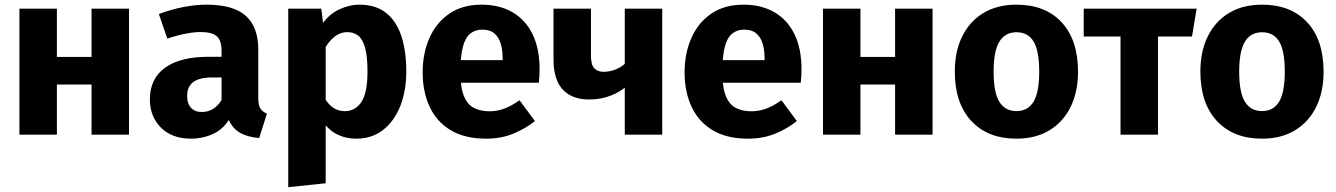

<svg xmlns="http://www.w3.org/2000/svg" viewBox="-20 -568 5636 810"><path d="M524.2 0H366.2V-211.5H220V0H62V-531.4H220V-327.8H366.2V-531.4H524.2Z M850.4 -548.3Q965.9 -548.3 1017.8 -500.5Q1069.6 -452.6 1069.6 -359.6V-154.1Q1069.6 -123.9 1078.5 -110Q1087.4 -96.1 1106.2 -88.7L1073.3 14.5Q1022.5 10.1 989.6 -9.7Q956.6 -29.5 938.5 -76.7L914.7 -132.3V-351.3Q914.7 -398.3 894.1 -415.6Q873.4 -432.9 825.3 -432.9Q800 -432.9 763.1 -425.9Q726.2 -418.9 685.8 -404.9L650.3 -508.6Q699.9 -527.8 752.5 -538.1Q805.1 -548.3 850.4 -548.3ZM860.5 -328.5H936.6V-241.3H875.6Q821.9 -241.3 795.7 -222.1Q769.5 -202.9 769.5 -162.6Q769.5 -131.5 785.6 -113.6Q801.8 -95.6 831.2 -95.6Q862.5 -95.6 885.7 -113.1Q908.8 -130.7 922.5 -161.4L954.4 -77.6Q926.8 -25.5 881.6 -4.3Q836.4 17 785.3 17Q705.7 17 659 -29.7Q612.3 -76.4 612.3 -148.9Q612.3 -236.4 676.4 -282.4Q740.5 -328.5 860.5 -328.5Z M1495.9 -548.3Q1564.7 -548.3 1608.3 -514Q1651.9 -479.7 1673 -416.5Q1694 -353.2 1694 -267.1Q1694 -185.2 1668.7 -120.9Q1643.3 -56.5 1596 -19.8Q1548.8 17 1483.3 17Q1439.4 17 1404.1 -0.1Q1368.8 -17.2 1343.4 -52.3L1343.1 -164.4Q1361.3 -131.2 1383.5 -115.1Q1405.7 -99.1 1434.5 -99.1Q1478.8 -99.1 1504.5 -137.5Q1530.3 -175.9 1530.3 -265.2Q1530.3 -331.8 1519.9 -367.8Q1509.5 -403.9 1490.7 -418.2Q1471.8 -432.4 1445.5 -432.4Q1414.5 -432.4 1388.4 -410.8Q1362.3 -389.2 1344.1 -351.7L1331.2 -455.6Q1364.5 -506.1 1408.8 -527.2Q1453.1 -548.3 1495.9 -548.3ZM1196 -531.4H1335.4L1345 -455.8L1354 -386.3V205.1L1196 221.7Z M2011.4 -548.3Q2087.3 -548.3 2142.4 -516.2Q2197.4 -484.1 2226.9 -423.3Q2256.4 -362.5 2256.4 -275.9Q2256.4 -262.9 2255.6 -247Q2254.8 -231 2253.1 -218.9H1908.6L1907.4 -314.3H2100.6Q2100.6 -316.3 2100.6 -318.1Q2100.6 -319.9 2100.6 -320.9Q2100.6 -357.4 2092.1 -384.8Q2083.6 -412.2 2065.1 -427.6Q2046.6 -443 2014.6 -443Q1984.7 -443 1963.9 -426.2Q1943 -409.4 1932.7 -370.2Q1922.4 -331 1922.4 -263.8Q1922.4 -198.2 1937.4 -162.1Q1952.5 -126 1980.2 -112.3Q2007.8 -98.5 2044.8 -98.5Q2077.6 -98.5 2107.7 -109.8Q2137.8 -121.1 2171.8 -145.1L2236.8 -57.1Q2197.1 -25.5 2145.9 -4.3Q2094.7 17 2030.3 17Q1941.8 17 1882.1 -18.3Q1822.5 -53.6 1792.8 -117.1Q1763.1 -180.6 1763.1 -263Q1763.1 -342.5 1791.5 -407.2Q1819.8 -472 1875.4 -510.2Q1930.9 -548.3 2011.4 -548.3Z M2626 -309.8 2626.4 -207.6Q2598.4 -180.9 2556.6 -164.6Q2514.8 -148.3 2466.7 -148.3Q2414.8 -148.3 2381.2 -168.4Q2347.5 -188.4 2331.3 -225.6Q2315.1 -262.8 2315.1 -313V-531.4H2473.1V-333.4Q2473.1 -294.8 2487.1 -280Q2501 -265.1 2527.2 -265.1Q2546 -265.1 2564.8 -270.8Q2583.7 -276.5 2599.9 -286.7Q2616.1 -296.9 2626 -309.8ZM2615.8 0V-531.4H2773.8V0Z M3116.4 -548.3Q3192.3 -548.3 3247.4 -516.2Q3302.4 -484.1 3331.9 -423.3Q3361.4 -362.5 3361.4 -275.9Q3361.4 -262.9 3360.6 -247Q3359.8 -231 3358.1 -218.9H3013.6L3012.4 -314.3H3205.6Q3205.6 -316.3 3205.6 -318.1Q3205.6 -319.9 3205.6 -320.9Q3205.6 -357.4 3197.1 -384.8Q3188.6 -412.2 3170.1 -427.6Q3151.6 -443 3119.6 -443Q3089.7 -443 3068.9 -426.2Q3048 -409.4 3037.7 -370.2Q3027.4 -331 3027.4 -263.8Q3027.4 -198.2 3042.4 -162.1Q3057.5 -126 3085.2 -112.3Q3112.8 -98.5 3149.8 -98.5Q3182.6 -98.5 3212.7 -109.8Q3242.8 -121.1 3276.8 -145.1L3341.8 -57.1Q3302.1 -25.5 3250.9 -4.3Q3199.7 17 3135.3 17Q3046.8 17 2987.1 -18.3Q2927.5 -53.6 2897.8 -117.1Q2868.1 -180.6 2868.1 -263Q2868.1 -342.5 2896.5 -407.2Q2924.8 -472 2980.4 -510.2Q3035.9 -548.3 3116.4 -548.3Z M3914.2 0H3756.2V-211.5H3610V0H3452V-531.4H3610V-327.8H3756.2V-531.4H3914.2Z M4268.4 -548.3Q4389.5 -548.3 4458.7 -474Q4527.9 -399.6 4527.9 -265.2Q4527.9 -180.5 4496.7 -117.1Q4465.4 -53.6 4407.3 -18.3Q4349.2 17 4268 17Q4147.3 17 4077.7 -57.7Q4008.1 -132.4 4008.1 -266.1Q4008.1 -351.2 4039.5 -414.8Q4070.9 -478.3 4129 -513.3Q4187.2 -548.3 4268.4 -548.3ZM4268.4 -432Q4220.4 -432 4196.1 -392.3Q4171.8 -352.7 4171.8 -266.1Q4171.8 -178.1 4196 -138.7Q4220.1 -99.4 4268 -99.4Q4316.6 -99.4 4340.4 -139.2Q4364.2 -179.1 4364.2 -265.2Q4364.2 -353.9 4340.4 -393Q4316.6 -432 4268.4 -432Z M4551.9 -531.4H5028.4L5008.7 -414H4865.2V0H4707.2V-414H4551.9Z M5304.4 -548.3Q5425.5 -548.3 5494.7 -474Q5563.9 -399.6 5563.9 -265.2Q5563.9 -180.5 5532.7 -117.1Q5501.4 -53.6 5443.3 -18.3Q5385.2 17 5304 17Q5183.3 17 5113.7 -57.7Q5044.1 -132.4 5044.1 -266.1Q5044.1 -351.2 5075.5 -414.8Q5106.9 -478.3 5165 -513.3Q5223.2 -548.3 5304.4 -548.3ZM5304.4 -432Q5256.4 -432 5232.1 -392.3Q5207.8 -352.7 5207.8 -266.1Q5207.8 -178.1 5232 -138.7Q5256.1 -99.4 5304 -99.4Q5352.6 -99.4 5376.4 -139.2Q5400.2 -179.1 5400.2 -265.2Q5400.2 -353.9 5376.4 -393Q5352.6 -432 5304.4 -432Z"/></svg>

Font: Fira Sans Variable
Style: Regular
Weight: 400
Designer: Carrois Corporate & Edenspiekermann AG
Foundry: Carrois Corporate GbR & Edenspiekermann AG
Version: Version 4.202